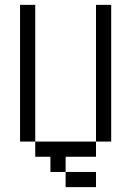

<svg xmlns="http://www.w3.org/2000/svg" viewBox="-20 -645 540 790"><path d="M375 125V62.5H250V125ZM250 62.5V0H375V-62.5H125V0H187.5V62.5ZM125 -62.5V-625H62.5V-62.5ZM375 -62.5H437.5V-625H375Z"/></svg>

Font: Unifont
Style: Regular
Weight: 500
Version: Version 15.1.04